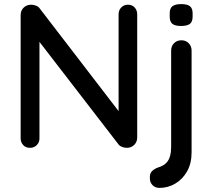

<svg xmlns="http://www.w3.org/2000/svg" viewBox="-20 -723 1046 939"><path d="M606 -700Q626 -700 638.5 -686.5Q651 -673 651 -653V-51Q651 -29 636.5 -14.5Q622 0 600 0Q590 0 578.5 -4Q567 -8 561 -15L150 -548L173 -561V-46Q173 -27 160 -13.5Q147 0 127 0Q106 0 93.5 -13.5Q81 -27 81 -46V-649Q81 -672 96 -686Q111 -700 132 -700Q143 -700 155.5 -695.5Q168 -691 174 -682L575 -160L560 -146V-653Q560 -673 573 -686.5Q586 -700 606 -700ZM917 22Q917 76 895 115Q873 154 837 175Q801 196 760 196Q739 196 726 182.5Q713 169 713 150V141Q713 123 725.5 112Q738 101 756 95Q779 88 792.5 74.5Q806 61 811.5 40.5Q817 20 817 -4V-476Q817 -497 831 -511.5Q845 -526 867 -526Q889 -526 903 -511.5Q917 -497 917 -476ZM865 -596Q836 -596 823 -606.5Q810 -617 810 -642V-658Q810 -683 824 -693Q838 -703 866 -703Q896 -703 909 -692.5Q922 -682 922 -658V-642Q922 -616 908.5 -606Q895 -596 865 -596Z"/></svg>

Font: Quicksand SemiBold
Style: Regular
Weight: 600
Designer: Andrew Paglinawan
Foundry: Andrew Paglinawan
Version: Version 3.006